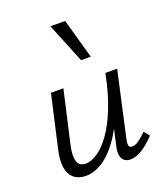

<svg xmlns="http://www.w3.org/2000/svg" viewBox="-132 -797 774 896"><g transform="rotate(-20 255.0 -349.5)"><path d="M141.5 6.3Q119.6 6.3 100.6 -1.8Q81.6 -9.9 69 -28Q56.5 -46.2 53.4 -76.8Q50.4 -107.5 60.5 -152.5L119.8 -414.2H181.5L123.3 -158.5Q110.8 -105.5 119.1 -76.7Q127.5 -47.9 160.5 -47.9Q187 -47.9 219 -68.8Q250.9 -89.7 282.9 -134Q314.8 -178.3 342.9 -247.8Q370.9 -317.4 390 -414.2H426.7Q402.8 -302.1 369.7 -222.1Q336.6 -142.1 298.3 -91.6Q259.9 -41.1 220.1 -17.4Q180.4 6.3 141.5 6.3ZM362.1 5.2Q345.3 5.2 333.7 -3.5Q322.1 -12.3 318.4 -29.5Q314.6 -46.7 320.3 -72.5L397.1 -414.2H448.5L376.5 -89Q372.1 -68.6 375 -58.8Q378 -49 391.5 -49Q407.3 -49 424.3 -61.4Q441.3 -73.8 463.5 -95.3L485.7 -68.5Q452.7 -33.2 421.5 -14Q390.3 5.2 362.1 5.2ZM303.9 -509.1 223.5 -706.5H296.6L352 -509.1Z"/></g></svg>

Font: Ysabeau
Style: Bold Italic
Weight: 700
Italic angle: -12°
Designer: Christian Thalmann (Catharsis Fonts)
Version: Version 2.002